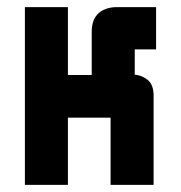

<svg xmlns="http://www.w3.org/2000/svg" viewBox="-20 -520 509 540"><path d="M398 -293Q412 -279 412 -251V0H291V-189H171V0H50V-500H171V-309H238V-431Q238 -466 257.5 -483Q277 -500 309 -500H419V-381H359V-310Q381 -308 398 -293Z"/></svg>

Font: Tschichold
Style: Bold
Weight: 700
Designer: Peter Wiegel
Foundry: Peter Wiegel
Version: Version 1.000; ttfautohint (v1.3)